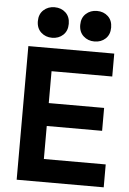

<svg xmlns="http://www.w3.org/2000/svg" viewBox="-60 -958 675 1002"><g transform="rotate(5 277.0 -457.0)"><path d="M522 0H66V-700H516V-580H198V-413H488V-293H198V-120H522ZM407 -754Q373 -754 349.5 -775.5Q326 -797 326 -834Q326 -871 349.5 -892.5Q373 -914 407 -914Q442 -914 465 -892.5Q488 -871 488 -834Q488 -797 465 -775.5Q442 -754 407 -754ZM185 -754Q151 -754 127.5 -775.5Q104 -797 104 -834Q104 -871 127.5 -892.5Q151 -914 185 -914Q220 -914 243 -892.5Q266 -871 266 -834Q266 -797 243 -775.5Q220 -754 185 -754Z"/></g></svg>

Font: Space Grotesk Variable Light
Style: Regular
Weight: 300
Designer: Florian Karsten
Foundry: Florian Karsten
Version: Version 2.000